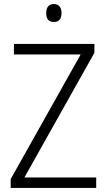

<svg xmlns="http://www.w3.org/2000/svg" viewBox="-20 -932 530 952"><path d="M457 0H33V-44L380 -662H49V-714H448V-670L101 -52H457ZM247 -912Q266 -912 275.5 -900Q285 -888 285 -868Q285 -823 247 -823Q209 -823 209 -868Q209 -888 218.5 -900Q228 -912 247 -912Z"/></svg>

Font: Noto Sans Lao UI SemCond Light
Style: Regular
Weight: 300
Width: 4
Designer: Monotype Design Team
Foundry: Monotype Imaging Inc.
Version: Version 2.000; ttfautohint (v1.8.4.7-5d5b)